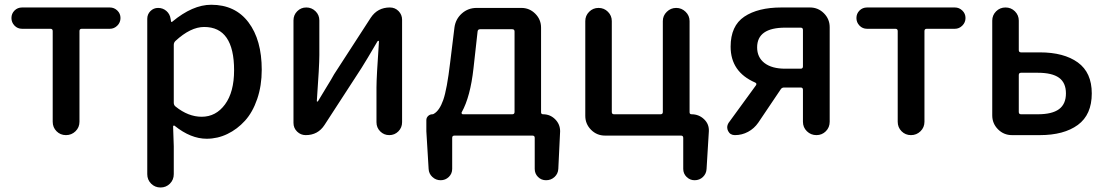

<svg xmlns="http://www.w3.org/2000/svg" viewBox="-20 -582 4768 827"><path d="M207 -57.6V-448.2Q207 -458 197.3 -458H75.2Q55.7 -458 42.5 -471.7Q29.3 -485.4 29.3 -504.4Q29.3 -523.4 42.5 -536.6Q55.7 -549.8 75.2 -549.8H453.1Q471.7 -549.8 485.4 -536.6Q499 -523.4 499 -504.4Q499 -485.4 485.4 -471.7Q471.7 -458 453.1 -458H332Q322.3 -458 322.3 -448.2V-57.6Q322.3 -33.2 305.2 -16.6Q288.1 0 264.2 0Q240.2 0 223.6 -16.6Q207 -33.2 207 -57.6Z M614.3 168V-501Q614.3 -520.5 627.9 -534.2Q641.6 -547.9 661.1 -547.9Q681.6 -547.9 696.8 -534.7Q711.9 -521.5 714.8 -501L716.8 -489.3Q717.8 -487.3 719.2 -487.3Q720.7 -487.3 721.7 -488.3Q809.6 -561.5 889.6 -561.5Q993.2 -561.5 1050.3 -485.8Q1107.4 -410.2 1107.4 -281.2Q1107.4 -212.9 1087.9 -155.8Q1068.4 -98.6 1035.2 -62Q1002 -25.4 959.5 -4.9Q917 15.6 870.1 15.6Q801.8 15.6 732.4 -40Q730.5 -42 728 -41Q725.6 -40 725.6 -37.1L728.5 47.9V168Q728.5 192.4 711.9 209Q695.3 225.6 671.4 225.6Q647.5 225.6 630.9 209Q614.3 192.4 614.3 168ZM848.6 -79.1Q910.2 -79.1 949.2 -132.3Q988.3 -185.5 988.3 -279.3Q988.3 -465.8 859.4 -465.8Q800.8 -465.8 735.4 -405.3Q728.5 -398.4 728.5 -388.7V-139.6Q728.5 -128.9 736.3 -123Q791 -79.1 848.6 -79.1Z M1296.9 0Q1275.4 0 1259.8 -15.1Q1244.1 -30.3 1244.1 -52.7V-494.1Q1244.1 -517.6 1260.3 -533.7Q1276.4 -549.8 1299.3 -549.8Q1322.3 -549.8 1338.9 -533.7Q1355.5 -517.6 1355.5 -494.1V-344.7Q1355.5 -298.8 1344.7 -147.5Q1343.8 -144.5 1346.7 -144.5Q1349.6 -144.5 1350.6 -147.5Q1359.4 -163.1 1384.8 -204.1Q1410.2 -245.1 1418.9 -261.7L1577.1 -505.9Q1606.4 -549.8 1659.2 -549.8Q1681.6 -549.8 1696.8 -534.2Q1711.9 -518.6 1711.9 -497.1V-55.7Q1711.9 -32.2 1695.8 -16.1Q1679.7 0 1656.7 0Q1633.8 0 1617.7 -16.1Q1601.6 -32.2 1601.6 -55.7V-205.1Q1601.6 -250 1612.3 -403.3Q1612.3 -406.2 1609.9 -406.2Q1607.4 -406.2 1605.5 -403.3Q1557.6 -321.3 1537.1 -289.1L1377.9 -43.9Q1349.6 0 1296.9 0Z M1968.8 -98.6Q1966.8 -95.7 1968.8 -92.8Q1970.7 -89.8 1973.6 -89.8H2186.5Q2196.3 -89.8 2196.3 -99.6V-446.3Q2196.3 -456.1 2186.5 -456.1H2047.9Q2038.1 -456.1 2037.1 -446.3L2019.5 -288.1Q2005.9 -165 1968.8 -98.6ZM2310.5 -98.6Q2310.5 -89.8 2319.3 -89.8Q2349.6 -89.8 2371.1 -68.4Q2392.6 -46.9 2392.6 -16.6L2384.8 145.5Q2383.8 166 2368.7 180.2Q2353.5 194.3 2332 194.3Q2311.5 194.3 2297.4 180.2Q2283.2 166 2283.2 145.5V11.7Q2283.2 2 2273.4 2H1937.5Q1927.7 2 1927.7 11.7V145.5Q1927.7 166 1913.1 180.2Q1898.4 194.3 1877.9 194.3Q1857.4 194.3 1842.3 180.2Q1827.1 166 1826.2 145.5L1816.4 -16.6V-64.5Q1816.4 -75.2 1824.2 -82.5Q1832 -89.8 1842.8 -89.8Q1845.7 -89.8 1848.6 -91.8Q1873 -105.5 1889.2 -151.4Q1905.3 -197.3 1918.9 -312.5L1937.5 -463.9Q1942.4 -500 1969.2 -523.9Q1996.1 -547.9 2033.2 -547.9H2225.6Q2260.7 -547.9 2285.6 -522.9Q2310.5 -498 2310.5 -462.9Z M2950.2 -98.6Q2950.2 -89.8 2959 -89.8Q2990.2 -89.8 3012.7 -68.4Q3035.2 -46.9 3033.2 -15.6L3023.4 145.5Q3022.5 166 3007.8 180.2Q2993.2 194.3 2971.7 194.3Q2952.1 194.3 2937.5 180.2Q2922.9 166 2922.9 145.5V11.7Q2922.9 2 2913.1 2H2585.9Q2550.8 2 2525.9 -22.9Q2501 -47.9 2501 -83V-491.2Q2501 -514.6 2517.6 -531.2Q2534.2 -547.9 2558.1 -547.9Q2582 -547.9 2598.6 -531.2Q2615.2 -514.6 2615.2 -491.2V-99.6Q2615.2 -89.8 2625 -89.8H2825.2Q2835 -89.8 2835 -99.6V-491.2Q2835 -514.6 2852.1 -531.2Q2869.1 -547.9 2892.6 -547.9Q2916 -547.9 2933.1 -531.2Q2950.2 -514.6 2950.2 -491.2Z M3428.7 -286.1Q3438.5 -286.1 3438.5 -295.9V-453.1Q3438.5 -462.9 3428.7 -462.9H3362.3Q3241.2 -462.9 3241.2 -377.9Q3241.2 -335 3272.9 -310.5Q3304.7 -286.1 3362.3 -286.1ZM3345.7 -549.8H3468.8Q3503.9 -549.8 3528.8 -524.9Q3553.7 -500 3553.7 -464.8V-57.6Q3553.7 -33.2 3537.1 -16.6Q3520.5 0 3496.6 0Q3472.7 0 3455.6 -16.6Q3438.5 -33.2 3438.5 -57.6V-195.3Q3438.5 -205.1 3428.7 -205.1H3357.4Q3347.7 -205.1 3342.8 -197.3L3246.1 -53.7Q3228.5 -28.3 3202.1 -14.2Q3175.8 0 3145.5 0Q3125 0 3116.2 -17.6Q3112.3 -25.4 3112.3 -33.2Q3112.3 -43 3118.2 -52.7L3236.3 -214.8Q3241.2 -222.7 3232.4 -226.6Q3127 -272.5 3127 -380.9Q3127 -470.7 3186 -510.3Q3245.1 -549.8 3345.7 -549.8Z M3846.7 -57.6V-448.2Q3846.7 -458 3836.9 -458H3714.8Q3695.3 -458 3682.1 -471.7Q3668.9 -485.4 3668.9 -504.4Q3668.9 -523.4 3682.1 -536.6Q3695.3 -549.8 3714.8 -549.8H4092.8Q4111.3 -549.8 4125 -536.6Q4138.7 -523.4 4138.7 -504.4Q4138.7 -485.4 4125 -471.7Q4111.3 -458 4092.8 -458H3971.7Q3961.9 -458 3961.9 -448.2V-57.6Q3961.9 -33.2 3944.8 -16.6Q3927.7 0 3903.8 0Q3879.9 0 3863.3 -16.6Q3846.7 -33.2 3846.7 -57.6Z M4338.9 0Q4303.7 0 4278.8 -24.9Q4253.9 -49.8 4253.9 -85V-493.2Q4253.9 -516.6 4270.5 -533.2Q4287.1 -549.8 4311 -549.8Q4335 -549.8 4351.6 -533.2Q4368.2 -516.6 4368.2 -493.2V-366.2Q4368.2 -356.4 4377.9 -356.4H4459Q4562.5 -356.4 4622.6 -313Q4682.6 -269.5 4682.6 -179.7Q4682.6 -87.9 4622.6 -43.9Q4562.5 0 4459 0ZM4368.2 -99.6Q4368.2 -89.8 4377.9 -89.8H4450.2Q4511.7 -89.8 4541.5 -111.8Q4571.3 -133.8 4571.3 -179.7Q4571.3 -225.6 4541.5 -247.1Q4511.7 -268.6 4450.2 -268.6H4377.9Q4368.2 -268.6 4368.2 -258.8Z"/></svg>

Font: Gen Jyuu GothicX Medium
Style: Regular
Weight: 500
Designer: Ryoko NISHIZUKA (kana &amp; ideographs); Paul D. Hunt (Latin, Greek &amp; Cyrillic); Wenlong ZHANG (bopomofo); Sandoll C
Version: Version 1.058.20140828